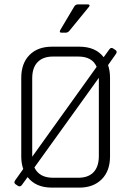

<svg xmlns="http://www.w3.org/2000/svg" viewBox="-20 -856 598 876"><path d="M482 -501V-142Q482 -76 444 -38Q406 0 342 0H217Q143 0 106 -48L79 -11Q71 -2 62 -8L50 -16Q42 -23 49 -33L86 -85Q77 -110 77 -142V-501Q77 -567 114.5 -605Q152 -643 217 -643H342Q416 -643 453 -595L479 -631Q486 -641 496 -635L508 -627Q516 -620 509 -610L473 -559Q482 -533 482 -501ZM127 -499V-141L421 -551Q401 -598 337 -598H222Q176 -598 151.5 -572.5Q127 -547 127 -499ZM431 -144V-501L137 -92Q159 -45 222 -45H337Q383 -45 407 -70.5Q431 -96 431 -144ZM280 -707H260Q249 -707 255 -719L318 -825Q324 -836 336 -836H381Q386 -836 388 -833Q390 -830 386 -825L297 -716Q290 -707 280 -707Z"/></svg>

Font: Rajdhani
Style: Regular
Weight: 400
Designer: Satya Rajpurohit, Jyotish Sonowal
Foundry: Indian Type Foundry
Version: Version 1.201 February 1, 2022